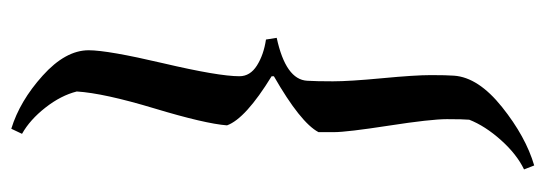

<svg xmlns="http://www.w3.org/2000/svg" viewBox="-333 -418 966 340"><g transform="rotate(90 150.0 -248.0)"><path d="M192 -596Q191 -585 191 -556.5Q191 -528 202.5 -453.5Q214 -379 214 -356.5Q214 -334 214 -329Q197 -297 115 -250V-246Q190 -200 202 -167Q199 -128 172 -38.5Q145 51 142 99Q149 127 170.5 154.5Q192 182 217 196L208 215Q159 200 114 159.5Q69 119 69 78Q69 44 92 -54Q115 -152 115 -189Q115 -208 96 -220Q77 -232 50 -236L47 -255Q121 -271 123 -309Q124 -325 124 -354.5Q124 -384 118.5 -442Q113 -500 113 -528Q113 -556 114 -569Q117 -612 169.5 -654Q222 -696 273 -711L280 -693Q253 -680 228 -652Q203 -624 192 -596Z"/></g></svg>

Font: Almendra
Style: Bold Italic
Weight: 700
Italic angle: -12°
Designer: Ana Sanfelippo
Foundry: Ana Sanfelippo
Version: Version 1.004